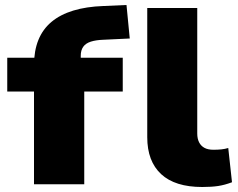

<svg xmlns="http://www.w3.org/2000/svg" viewBox="-20 -737 953 768"><path d="M116 0V-371H9V-506H166L116 -453V-476Q116 -591 186 -649.5Q256 -708 394 -713L486 -717L499 -583L394 -578Q364 -577 343.5 -570.5Q323 -564 313 -550Q303 -536 303 -514V-490L280 -506H471V-371H317V0ZM789 11Q680 11 624.5 -40.5Q569 -92 569 -188V-705H769V-203Q769 -182 776.5 -167.5Q784 -153 798 -145.5Q812 -138 834 -138Q851 -138 865.5 -139.5Q880 -141 893 -145L908 -8Q879 3 852.5 7Q826 11 789 11Z"/></svg>

Font: Nunito Sans 7pt SemiExpanded Black
Style: Regular
Weight: 900
Width: 6
Designer: Vernon Adams
Foundry: Vernon Adams
Version: Version 3.101;gftools[0.9.27]